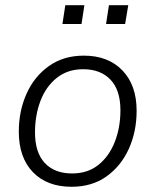

<svg xmlns="http://www.w3.org/2000/svg" viewBox="-20 -707 595 735"><path d="M254 8Q160 8 106 -48Q52 -104 52 -203Q52 -282 81.5 -348Q111 -414 167 -454Q223 -494 301 -494Q394 -494 448.5 -437.5Q503 -381 503 -283Q503 -203 473 -137Q443 -71 387.5 -31.5Q332 8 254 8ZM256 -43Q316 -43 357 -76Q398 -109 419.5 -164Q441 -219 441 -285Q441 -362 403 -402Q365 -442 298 -442Q239 -442 197.5 -409Q156 -376 135 -321Q114 -266 114 -200Q114 -123 151.5 -83Q189 -43 256 -43ZM386 -615 397 -687H471L459 -615ZM219 -615 230 -687H303L292 -615Z"/></svg>

Font: Nunito Sans Light
Style: Italic
Weight: 300
Italic angle: -9°
Designer: Vernon Adams
Foundry: Vernon Adams
Version: Version 3.006; ttfautohint (v1.8.3)